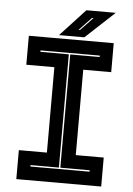

<svg xmlns="http://www.w3.org/2000/svg" viewBox="-58 -891 645 934"><g transform="rotate(5 265.0 -424.0)"><path d="M57.5 0V-141.5H194.5V-558.5H57.5V-700H472V-558.5H335.5V-141.5H472V0ZM120.5 -67H409.5V-74H266V-627H409.5V-634H120.5V-627H259V-74H120.5ZM203.5 -716 325.5 -848H469L327 -716ZM296 -750H303L363.5 -813H356Z"/></g></svg>

Font: Tourney ExtraBold
Style: Regular
Weight: 800
Designer: Tyler Finck
Foundry: Etcetera Type Co
Version: Version 1.015